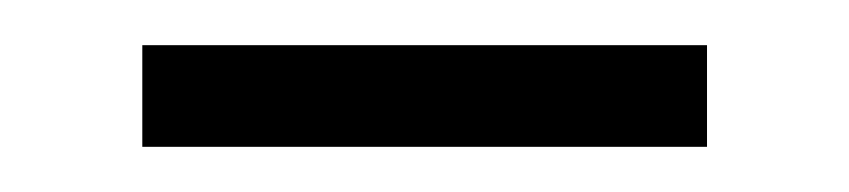

<svg xmlns="http://www.w3.org/2000/svg" viewBox="-20 -304 376 85"><path d="M43 -239H293V-284H43Z"/></svg>

Font: Noto Serif CJK HK ExtraLight
Style: Regular
Weight: 200
Designer: Ryoko NISHIZUKA 西塚涼子 (kana & ideographs); Frank Grießhammer (Latin, Greek & Cyrillic); Wenlong ZHANG 张文龙 (bopomofo); San
Foundry: Adobe
Version: Version 2.001;hotconv 1.1.0;makeotfexe 2.6.0